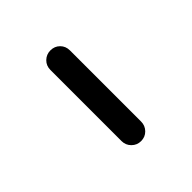

<svg xmlns="http://www.w3.org/2000/svg" viewBox="-89 -780 389 389"><g transform="rotate(-45 105.0 -586.0)"><path d="M105 -456Q93.5 -456 85.2 -464.2Q77 -472.5 77 -484V-688Q77 -700 85.2 -708Q93.5 -716 105 -716Q117 -716 125 -708Q133 -700 133 -688V-484Q133 -472.5 125 -464.2Q117 -456 105 -456Z"/></g></svg>

Font: Jura Light Medium
Style: Regular
Weight: 500
Version: Version 5.106